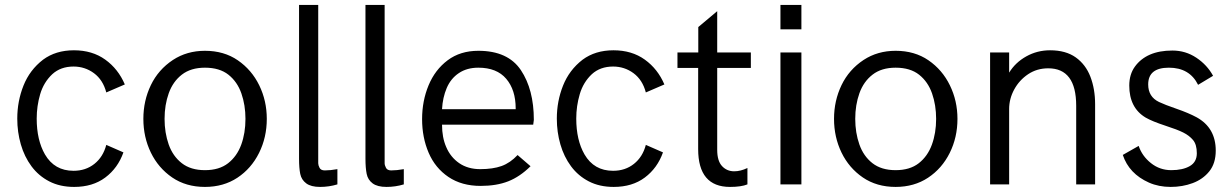

<svg xmlns="http://www.w3.org/2000/svg" viewBox="-20 -726 4843 756"><path d="M272 10Q216 10 174 -11.8Q132 -33.5 104 -71.2Q76 -109 62 -157.5Q48 -206 48 -259Q48 -327.5 72.5 -389Q97 -450.5 149.5 -491Q199.5 -528 271 -528Q343.5 -528 394.5 -491.2Q445.5 -454.5 471.5 -393.5L398.5 -362Q385.5 -411.5 350 -437.8Q314.5 -464 269.5 -464Q219 -464 186 -434Q152 -402 138.2 -355.2Q124.5 -308.5 124.5 -259Q124.5 -174.5 157 -118Q194.5 -53.5 269.5 -53.5Q317.5 -53.5 351.8 -80.8Q386 -108 398.5 -155.5L466 -126Q444 -64 394.5 -27Q345 10 272 10Z M787 10Q712.5 10 658 -27.2Q603.5 -64.5 574 -125.2Q544.5 -186 544.5 -258Q544.5 -329.5 574 -390.8Q603.5 -452 661 -490Q716 -526 787 -526Q862 -526 916.5 -488.5Q971 -451 1000.8 -390Q1030.5 -329 1030.5 -258Q1030.5 -185 1000 -123.8Q969.5 -62.5 914.8 -26.2Q860 10 787 10ZM787 -56Q843 -56 878 -83.2Q913 -110.5 929.8 -156.2Q946.5 -202 946.5 -258Q946.5 -312 930.5 -358Q914.5 -404 879.5 -431.8Q844.5 -459.5 787 -459.5Q731.5 -459.5 696.2 -432.2Q661 -405 644.5 -359Q628 -313 628 -258Q628 -203.5 644.2 -157.2Q660.5 -111 695.8 -83.5Q731 -56 787 -56Z M1240.5 10Q1204.5 10 1185.8 -4Q1167 -18 1162.2 -41.2Q1157.5 -64.5 1157.5 -101V-706.5H1233V-83Q1233 -75.5 1238.2 -65.2Q1243.5 -55 1259 -55Q1280.5 -55 1308.5 -60V0Q1275.5 10 1240.5 10Z M1502 10Q1466 10 1447.2 -4Q1428.5 -18 1423.8 -41.2Q1419 -64.5 1419 -101V-706.5H1494.5V-83Q1494.5 -75.5 1499.8 -65.2Q1505 -55 1520.5 -55Q1542 -55 1570 -60V0Q1537 10 1502 10Z M1872.5 6Q1798 6 1745.8 -29.2Q1693.5 -64.5 1667.8 -124.5Q1642 -184.5 1642 -257Q1642 -328.5 1667.5 -390Q1693 -451.5 1742.8 -488.8Q1792.5 -526 1863.5 -526Q1980 -526 2031 -449.8Q2082 -373.5 2082 -254L2079.5 -235H1720.5Q1720.5 -184.5 1737 -147Q1754 -107 1788.2 -83.5Q1822.5 -60 1871 -60Q1920.5 -60 1954.8 -72.2Q1989 -84.5 2018 -115.5L2069 -71.5Q2027 -30 1981 -12Q1935 6 1872.5 6ZM2010.5 -296V-299Q2010.5 -372 1973.2 -415.8Q1936 -459.5 1863.5 -459.5Q1818.5 -459.5 1786.8 -438.2Q1755 -417 1739 -379.5Q1723 -342 1720.5 -296Z M2396.5 10Q2340.5 10 2298.5 -11.8Q2256.5 -33.5 2228.5 -71.2Q2200.5 -109 2186.5 -157.5Q2172.5 -206 2172.5 -259Q2172.5 -327.5 2197 -389Q2221.5 -450.5 2274 -491Q2324 -528 2395.5 -528Q2468 -528 2519 -491.2Q2570 -454.5 2596 -393.5L2523 -362Q2510 -411.5 2474.5 -437.8Q2439 -464 2394 -464Q2343.5 -464 2310.5 -434Q2276.5 -402 2262.8 -355.2Q2249 -308.5 2249 -259Q2249 -174.5 2281.5 -118Q2319 -53.5 2394 -53.5Q2442 -53.5 2476.2 -80.8Q2510.5 -108 2523 -155.5L2590.5 -126Q2568.5 -64 2519 -27Q2469.5 10 2396.5 10Z M2854.5 10Q2729 10 2729 -139V-458.5H2647.5V-519.5H2729.5V-619.5L2804 -682V-519.5H2936.5V-458.5H2804V-136Q2804 -92.5 2823 -72Q2842 -51.5 2871 -51.5Q2896 -51.5 2923 -64.5V0Q2898.5 10 2854.5 10Z M3135.5 0H3053V-519.5H3135.5ZM3135.5 -610.5H3053V-706.5H3135.5Z M3506.5 10Q3432 10 3377.5 -27.2Q3323 -64.5 3293.5 -125.2Q3264 -186 3264 -258Q3264 -329.5 3293.5 -390.8Q3323 -452 3380.5 -490Q3435.5 -526 3506.5 -526Q3581.5 -526 3636 -488.5Q3690.5 -451 3720.2 -390Q3750 -329 3750 -258Q3750 -185 3719.5 -123.8Q3689 -62.5 3634.2 -26.2Q3579.5 10 3506.5 10ZM3506.5 -56Q3562.5 -56 3597.5 -83.2Q3632.5 -110.5 3649.2 -156.2Q3666 -202 3666 -258Q3666 -312 3650 -358Q3634 -404 3599 -431.8Q3564 -459.5 3506.5 -459.5Q3451 -459.5 3415.8 -432.2Q3380.5 -405 3364 -359Q3347.5 -313 3347.5 -258Q3347.5 -203.5 3363.8 -157.2Q3380 -111 3415.2 -83.5Q3450.5 -56 3506.5 -56Z M4292 0H4217.5V-309.5Q4217.5 -457 4107.5 -457Q4063 -457 4028.2 -433.8Q3993.5 -410.5 3973.5 -373.8Q3953.5 -337 3953.5 -297V0H3878.5V-519.5H3953.5V-440Q3978 -480 4021 -504Q4064 -528 4114.5 -528Q4176.5 -528 4215.8 -500Q4255 -472 4273.5 -423.8Q4292 -375.5 4292 -315.5Z M4589.5 10Q4542.5 10 4504 -7Q4425.5 -42 4401 -116L4463.5 -151.5Q4477 -111.5 4511.8 -83.8Q4546.5 -56 4592 -56Q4637 -56 4664.8 -72Q4692.5 -88 4692.5 -122.5Q4692.5 -157 4677.5 -174.8Q4662.5 -192.5 4639 -204.2Q4615.5 -216 4569 -231Q4517 -248 4491 -263Q4426.5 -301.5 4426.5 -389Q4426.5 -433.5 4449 -464.2Q4471.5 -495 4508.2 -511Q4545 -527 4596.5 -527Q4648 -527 4690.5 -498.8Q4733 -470.5 4756.5 -427.5L4697.5 -392Q4664 -459.5 4582.5 -459.5Q4501 -459.5 4501 -393.5Q4501 -345 4543.5 -324.5Q4566.5 -313.5 4613 -297.5Q4659.5 -281.5 4692 -264Q4767 -222.5 4767 -133Q4767 -83 4741.8 -51.5Q4716.5 -20 4676.2 -5Q4636 10 4589.5 10Z"/></svg>

Font: Acari Sans
Style: Regular
Weight: 400
Designer: Alfredo Marco Pradil and Stefan Peev (font) & Cristiano Sobral (main changes)
Foundry: Alfredo Marco Pradil and Stefan Peev (font) & Cristiano Sobral (main changes)
Version: Version 1.063; ttfautohint (v1.8.3)